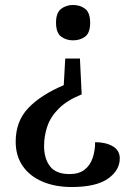

<svg xmlns="http://www.w3.org/2000/svg" viewBox="-20 -559 535 771"><path d="M273 -539Q302 -539 322 -523.5Q342 -508 342 -468Q342 -427 322 -412Q302 -397 273 -397Q246 -397 225.5 -412Q205 -427 205 -468Q205 -508 225.5 -523.5Q246 -539 273 -539ZM308 -180Q249 -156 216 -123Q183 -90 170 -51.5Q157 -13 157 27Q157 78 181 109Q205 140 259 140Q297 140 319.5 122.5Q342 105 352 75.5Q362 46 362 12Q405 12 433 28.5Q461 45 461 77Q461 125 413.5 158.5Q366 192 267 192Q202 192 151 170.5Q100 149 71.5 108Q43 67 43 10Q43 -72 93.5 -125Q144 -178 236 -217L242 -324H301Z"/></svg>

Font: Noto Serif Hentaigana Medium
Style: Regular
Weight: 500
Designer: Kazuhiro Yamada
Foundry: nipponia
Version: Version 1.000; ttfautohint (v1.8.4.7-5d5b)